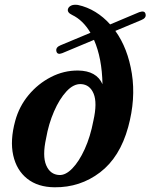

<svg xmlns="http://www.w3.org/2000/svg" viewBox="-20 -782 638 814"><path d="M523.5 -243.5Q488.5 -115.5 404.2 -51.2Q320 13 211.5 12Q140.5 11.5 95.2 -24.5Q50 -60.5 36 -123.8Q22 -187 44.5 -269.5Q61 -330.5 101 -378.8Q141 -427 195.8 -455.2Q250.5 -483.5 311 -483Q389.5 -482 414.5 -425Q412.5 -535.5 378.5 -613L243.5 -556.5Q222.5 -548.5 219 -565Q215.5 -581.5 236.5 -590L363.5 -643Q332 -696.5 286 -718.5Q263 -729.5 268.5 -745Q271.5 -753.5 282 -758.5Q292.5 -763.5 310.5 -761Q350 -752.5 384.5 -731.2Q419 -710 447 -678.5L570.5 -730.5Q594 -738.5 597 -722.5Q601.5 -705.5 578 -696.5L469 -651Q522 -577.5 539 -470Q556 -362.5 523.5 -243.5ZM231 -40Q258 -38.5 286.5 -67.8Q315 -97 339 -149.5Q363 -202 376 -270.5Q393 -346 377 -384.8Q361 -423.5 323.5 -425.5Q292 -427 262 -394.8Q232 -362.5 209 -309.5Q186 -256.5 175.5 -196Q159 -121 175.8 -81.5Q192.5 -42 231 -40Z"/></svg>

Font: Fraunces 9pt SemiBold
Style: Italic
Weight: 600
Italic angle: -16°
Version: Version 1.000;[b76b70a41]